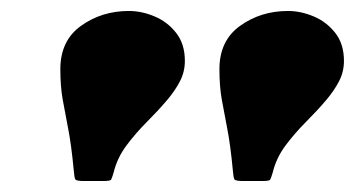

<svg xmlns="http://www.w3.org/2000/svg" viewBox="-20 -798 647 350"><path d="M575 -616Q589 -632.5 598 -649.8Q607 -667 607 -687Q607 -718 591 -738.2Q575 -758.5 551.5 -768.2Q528 -778 505 -778Q455.5 -778 417.8 -751Q380 -724 380 -672Q380 -641 384.2 -617Q388.5 -593 394.2 -563.8Q400 -534.5 404.5 -487Q405.5 -474.5 407.2 -471.2Q409 -468 423 -468H458Q471 -468 472.5 -470.5Q474 -473 477 -483Q483.5 -510 500.5 -532.8Q517.5 -555.5 537.8 -575.8Q558 -596 575 -616ZM285 -616Q299 -632.5 308 -649.8Q317 -667 317 -687Q317 -718 301 -738.2Q285 -758.5 261.5 -768.2Q238 -778 215 -778Q165.5 -778 127.8 -751Q90 -724 90 -672Q90 -641 94.2 -617Q98.5 -593 104.2 -563.8Q110 -534.5 114.5 -487Q115.5 -474.5 117.2 -471.2Q119 -468 133 -468H168Q181 -468 182.5 -470.5Q184 -473 187 -483Q193.5 -510 210.5 -532.8Q227.5 -555.5 247.8 -575.8Q268 -596 285 -616Z"/></svg>

Font: Besley Black
Style: Italic
Weight: 900
Italic angle: -13°
Designer: Owen Earl
Foundry: indestructible type*
Version: Version 2.001